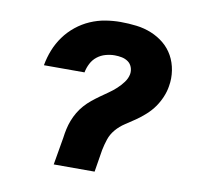

<svg xmlns="http://www.w3.org/2000/svg" viewBox="-65 -609 731 680"><g transform="rotate(10 300.0 -269.0)"><path d="M170 0 187 -99Q189 -115 192.5 -131Q196 -147 202 -162.5Q208 -178 216.5 -192.5Q225 -207 236.5 -220Q248 -233 261.5 -244Q275 -255 289 -265Q303 -275 317.5 -285Q332 -295 344.5 -306.5Q357 -318 367.5 -332Q378 -346 381 -362Q383 -375 378.5 -387Q374 -399 364 -406Q354 -413 341.5 -415.5Q329 -418 316 -418Q300 -418 283.5 -413.5Q267 -409 253.5 -398.5Q240 -388 232 -372.5Q224 -357 221 -341Q221 -341 221 -341Q221 -341 221 -340H75Q75 -341 75 -341Q75 -341 75 -341Q80 -369 90.5 -395.5Q101 -422 118 -445.5Q135 -469 158 -487.5Q181 -506 207.5 -517.5Q234 -529 261.5 -533.5Q289 -538 316 -538Q345 -538 373.5 -534.5Q402 -531 427.5 -520.5Q453 -510 473.5 -493Q494 -476 507 -452.5Q520 -429 524.5 -400.5Q529 -372 524 -344Q521 -324 512.5 -304Q504 -284 492 -267Q480 -250 463.5 -235Q447 -220 429.5 -208Q412 -196 393.5 -184Q375 -172 361 -155.5Q347 -139 340.5 -119.5Q334 -100 330 -80L317 0Z"/></g></svg>

Font: Iosevka Curly Heavy Extended
Style: Italic
Weight: 900
Width: 7
Italic angle: -9°
Monospace: yes
Designer: Belleve Invis
Foundry: Belleve Invis
Version: Version 11.1.0; ttfautohint (v1.8.3)